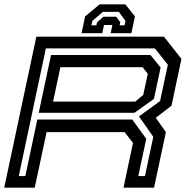

<svg xmlns="http://www.w3.org/2000/svg" viewBox="-24 -870 874 890"><path d="M-4.5 0 144.5 -700H736L817 -597L771 -380L698 -324L745 -257.5L690 0H548.5L592.5 -207.5L553.5 -257.5H192L137 0ZM63 -54H93.5L149 -316H589L654 -226.5L617 -54H648L686.5 -236L620 -330.5L718 -401.5L754 -570L694 -645.5H188.5ZM155.5 -347 212.5 -615H673.5L720.5 -557L689.5 -411.5L599 -347ZM222 -399H603L640 -430L661 -528L637 -558.5H256ZM557 -850 601.5 -794 585 -716H489L497 -754H458L450 -716H354L370.5 -794L438 -850ZM527 -815H453L404 -773L399.5 -752.5H422.5L426 -766.5L455 -792.5H515L533.5 -766.5L530.5 -752.5H553.5L557.5 -773Z"/></svg>

Font: Tourney Expanded SemiBold
Style: Italic
Weight: 600
Width: 7
Italic angle: -12°
Designer: Tyler Finck
Foundry: Etcetera Type Co
Version: Version 1.010; ttfautohint (v1.8.3)